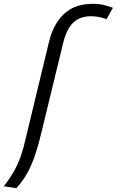

<svg xmlns="http://www.w3.org/2000/svg" viewBox="-95 -796 611 1005"><path d="M-9 189 -75 179Q-41 135 -20 97Q1 59 14.5 19.5Q28 -20 38 -65L160 -571Q174 -630 197.5 -669.5Q221 -709 251 -732.5Q281 -756 316 -766Q351 -776 389 -776Q424 -776 449.5 -769.5Q475 -763 496 -755L463 -696Q442 -703 423 -707Q404 -711 379 -711Q345 -711 317.5 -698Q290 -685 269 -654Q248 -623 235 -569L123 -107Q107 -40 89.5 13Q72 66 48.5 108.5Q25 151 -9 189Z"/></svg>

Font: Ubuntu Sans
Style: Italic
Weight: 400
Italic angle: -13.5°
Designer: Dalton Maag Ltd
Foundry: Dalton Maag Ltd
Version: Version 1.006